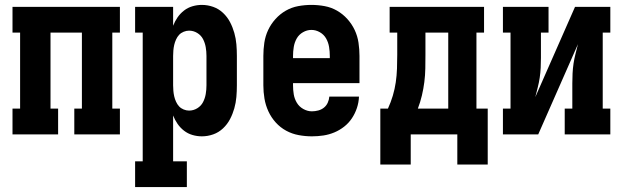

<svg xmlns="http://www.w3.org/2000/svg" viewBox="-20 -548 2540 783"><path d="M31 0V-105H62V-415H31V-520H469V-415H438V-105H469V0H283V-105H314V-415H186V-105H217V0Z M531 215V110H562V-415H531V-520H686V-443Q693 -461 704 -477Q715 -493 730.5 -505Q746 -517 765 -522.5Q784 -528 803 -528Q827 -528 849.5 -520Q872 -512 889.5 -495.5Q907 -479 918 -458Q929 -437 935.5 -414Q942 -391 944 -367.5Q946 -344 946 -320V-200Q946 -176 944 -152.5Q942 -129 935.5 -106Q929 -83 918 -62Q907 -41 889.5 -24.5Q872 -8 849.5 0Q827 8 803 8Q784 8 765 2.5Q746 -3 730.5 -15Q715 -27 704 -43Q693 -59 686 -77V110H742V215ZM751 -97Q769 -97 784.5 -106.5Q800 -116 808 -131.5Q816 -147 819 -164.5Q822 -182 822 -200V-320Q822 -338 819 -355.5Q816 -373 808 -388.5Q800 -404 784.5 -413.5Q769 -423 751 -423Q740 -423 729 -418.5Q718 -414 710.5 -406Q703 -398 698 -387Q693 -376 690.5 -365Q688 -354 687 -342.5Q686 -331 686 -320V-200Q686 -189 687 -177.5Q688 -166 690.5 -155Q693 -144 698 -133Q703 -122 710.5 -114Q718 -106 729 -101.5Q740 -97 751 -97Z M1252 8Q1225 8 1198 3Q1171 -2 1147 -15Q1123 -28 1104.5 -48.5Q1086 -69 1074.5 -94Q1063 -119 1058.5 -146Q1054 -173 1054 -200V-320Q1054 -347 1058 -374Q1062 -401 1073.5 -425.5Q1085 -450 1103.5 -470.5Q1122 -491 1145.5 -504.5Q1169 -518 1196 -523Q1223 -528 1250 -528Q1277 -528 1304 -523Q1331 -518 1354.5 -504.5Q1378 -491 1396.5 -470.5Q1415 -450 1426.5 -425.5Q1438 -401 1442 -374Q1446 -347 1446 -320V-209H1175V-200Q1175 -181 1178 -163Q1181 -145 1190.5 -129Q1200 -113 1217 -103.5Q1234 -94 1252 -94Q1265 -94 1278 -97.5Q1291 -101 1301 -109Q1311 -117 1316.5 -129Q1322 -141 1323 -154H1444Q1443 -130 1435.5 -107.5Q1428 -85 1415 -65.5Q1402 -46 1383.5 -31.5Q1365 -17 1343.5 -8Q1322 1 1299 4.5Q1276 8 1252 8ZM1175 -311H1325V-320Q1325 -338 1322 -356.5Q1319 -375 1310 -391Q1301 -407 1284.5 -416.5Q1268 -426 1250 -426Q1232 -426 1215.5 -416.5Q1199 -407 1190 -391Q1181 -375 1178 -356.5Q1175 -338 1175 -320Z M1655 123H1531V-105H1562Q1574 -131 1582 -158Q1590 -185 1594 -212.5Q1598 -240 1599 -268.5Q1600 -297 1600 -325V-415H1569V-520H1954V-415H1923V-105H1969V123H1845V0H1655ZM1684 -105H1808V-415H1715V-325Q1715 -297 1714.5 -269Q1714 -241 1710.5 -213.5Q1707 -186 1700.5 -158.5Q1694 -131 1684 -105Z M2031 0V-105H2062V-415H2031V-520H2217V-415H2186V-312Q2186 -292 2185 -271.5Q2184 -251 2181 -231Q2178 -211 2173 -191.5Q2168 -172 2163 -152L2325 -520H2469V-415H2438V-105H2469V0H2283V-105H2314V-208Q2314 -228 2315 -248.5Q2316 -269 2319 -289Q2322 -309 2327 -328.5Q2332 -348 2337 -368L2175 0Z"/></svg>

Font: Iosevka Curly Slab Extrabold
Style: Regular
Weight: 800
Monospace: yes
Designer: Belleve Invis
Foundry: Belleve Invis
Version: Version 22.1.2; ttfautohint (v1.8.4)